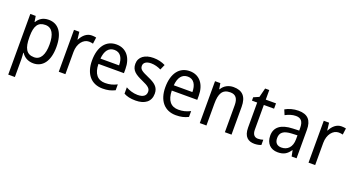

<svg xmlns="http://www.w3.org/2000/svg" viewBox="-55 -1429 4237 2308"><g transform="rotate(20 2063.5 -275.5)"><path d="M312 -612C239 -612 194 -580 163 -529H159L147 -602H78V174H163V-53C163 -77 160 -111 158 -135H163C192 -90 241 -56 313 -56C433 -56 509 -154 509 -335C509 -520 433 -612 312 -612ZM295 -540C382 -540 421 -464 421 -335C421 -208 381 -128 297 -128C198 -128 163 -198 163 -334V-352C164 -479 201 -540 295 -540Z M862 -612C798 -612 750 -567 720 -507H716L705 -602H637V-66H722V-350C722 -457 783 -531 856 -531C873 -531 893 -528 908 -524L919 -606C902 -610 881 -612 862 -612Z M1179 -612C1047 -612 966 -509 966 -330C966 -160 1052 -56 1199 -56C1262 -56 1307 -67 1356 -91V-166C1306 -141 1262 -129 1205 -129C1108 -129 1055 -193 1053 -318H1379V-372C1379 -513 1306 -612 1179 -612ZM1178 -542C1257 -542 1292 -475 1292 -386H1054C1062 -487 1105 -542 1178 -542Z M1812 -213C1812 -297 1759 -334 1670 -373C1581 -412 1551 -430 1551 -475C1551 -515 1586 -541 1648 -541C1693 -541 1736 -528 1775 -509L1805 -577C1760 -599 1710 -612 1652 -612C1543 -612 1469 -560 1469 -471C1469 -385 1525 -350 1616 -309C1704 -271 1729 -247 1729 -206C1729 -158 1695 -128 1621 -128C1565 -128 1507 -148 1470 -170V-89C1507 -68 1555 -56 1621 -56C1739 -56 1812 -110 1812 -213Z M2117 -612C1985 -612 1904 -509 1904 -330C1904 -160 1990 -56 2137 -56C2200 -56 2245 -67 2294 -91V-166C2244 -141 2200 -129 2143 -129C2046 -129 1993 -193 1991 -318H2317V-372C2317 -513 2244 -612 2117 -612ZM2116 -542C2195 -542 2230 -475 2230 -386H1992C2000 -487 2043 -542 2116 -542Z M2676 -612C2615 -612 2557 -584 2526 -529H2521L2509 -602H2441V-66H2526V-344C2526 -474 2560 -539 2661 -539C2731 -539 2762 -496 2762 -411V-66H2847V-421C2847 -553 2789 -612 2676 -612Z M3161 -128C3116 -128 3090 -158 3090 -219V-534H3221V-602H3090V-725H3037L3007 -607L2938 -577V-534H3005V-214C3005 -96 3063 -56 3142 -56C3173 -56 3207 -63 3227 -72V-139C3210 -133 3184 -128 3161 -128Z M3507 -612C3443 -612 3384 -594 3339 -568L3366 -504C3408 -526 3452 -542 3499 -542C3562 -542 3595 -509 3595 -423V-390L3515 -387C3363 -382 3288 -322 3288 -215C3288 -115 3347 -56 3439 -56C3516 -56 3558 -83 3598 -141H3601L3616 -66H3679V-430C3679 -552 3626 -612 3507 -612ZM3527 -326 3595 -329V-279C3595 -177 3539 -125 3462 -125C3410 -125 3376 -153 3376 -215C3376 -284 3416 -322 3527 -326Z M4057 -612C3993 -612 3945 -567 3915 -507H3911L3900 -602H3832V-66H3917V-350C3917 -457 3978 -531 4051 -531C4068 -531 4088 -528 4103 -524L4114 -606C4097 -610 4076 -612 4057 -612Z"/></g></svg>

Font: Noto Sans Malayalam UI SemiCondensed
Style: Regular
Weight: 400
Width: 4
Designer: Jelle Bosma - Monotype Design Team
Foundry: Monotype Imaging Inc.
Version: Version 2.104